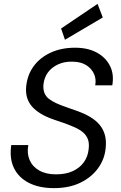

<svg xmlns="http://www.w3.org/2000/svg" viewBox="-20 -958 624 990"><path d="M258 12Q182 12 129 -15Q76 -42 52 -91.5Q28 -141 38 -210H126Q118 -168 132.5 -133.5Q147 -99 182 -79Q217 -59 269 -59Q319 -59 355 -75.5Q391 -92 412 -121Q433 -150 437 -188Q441 -218 433.5 -239Q426 -260 408.5 -275Q391 -290 366.5 -301Q342 -312 313 -322.5Q284 -333 253 -343Q179 -369 144 -410Q109 -451 115 -512Q121 -572 153.5 -616.5Q186 -661 241 -686.5Q296 -712 367 -712Q433 -712 479 -687Q525 -662 547 -618.5Q569 -575 559 -518H471Q477 -550 464.5 -577.5Q452 -605 424 -622.5Q396 -640 352 -640Q312 -641 279.5 -626Q247 -611 227.5 -585Q208 -559 204 -522Q202 -497 209 -479Q216 -461 232 -448.5Q248 -436 271 -425.5Q294 -415 322 -405.5Q350 -396 383 -384Q416 -372 444 -355.5Q472 -339 491.5 -317Q511 -295 520 -265Q529 -235 525 -196Q520 -138 486 -91Q452 -44 394.5 -16Q337 12 258 12ZM315 -753 295 -811 483 -938 510 -868Z"/></svg>

Font: DM Sans 12pt
Style: Italic
Weight: 400
Italic angle: -10°
Version: Version 4.004;gftools[0.9.30]